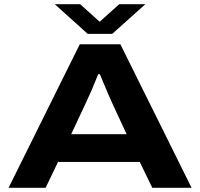

<svg xmlns="http://www.w3.org/2000/svg" viewBox="-20 -899 958 919"><path d="M242.2 -878.9H363.8L457 -794.9L550.8 -878.9H675.8L517.1 -736.8H399.9ZM21 0 361.8 -687H556.2L897 0H709L648.9 -124H257.8L198.2 0ZM320.8 -256.8H585.9L513.2 -414.1Q507.3 -426.3 494.9 -455.8Q482.4 -485.4 470.7 -513.4Q459 -541.5 458 -543.9H450.2Q417.5 -461.9 394 -413.1Z"/></svg>

Font: Archivo Expanded
Style: Bold
Weight: 700
Width: 7
Designer: Hector Gatti
Foundry: Omnibus-Type
Version: Version 2.001